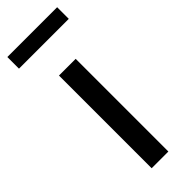

<svg xmlns="http://www.w3.org/2000/svg" viewBox="-271 -725 747 747"><g transform="rotate(-45 103.0 -351.5)"><path d="M57 0V-510H149V0ZM-34 -639V-703H240V-639Z"/></g></svg>

Font: Instrument Sans Condensed Medium
Style: Regular
Weight: 500
Width: 3
Designer: Rodrigo Fuenzalida
Foundry: fragTYPE
Version: Version 1.000;gftools[0.9.28]